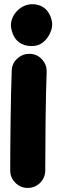

<svg xmlns="http://www.w3.org/2000/svg" viewBox="-20 -815 272 918"><path d="M32.2 -694.8C32.2 -683.1 35.2 -669.4 41 -653.8C52.7 -622.6 80.1 -594.7 131.3 -594.7C152.8 -594.7 170.9 -600.6 185.5 -612.3C214.8 -635.7 229.5 -672.4 229.5 -698.2C229.5 -710 226.6 -723.6 220.2 -738.8C208 -769 180.7 -794.9 133.8 -794.9C79.1 -794.9 32.2 -744.6 32.2 -694.8ZM123.5 -557.6H119.6C98.6 -557.6 79.6 -550.3 63 -535.2C45.9 -520 37.1 -501 36.1 -478C31.2 -360.4 28.8 -102.1 28.8 0C28.8 22.9 37.1 42.5 53.7 59.1C69.8 75.2 89.4 83.5 112.3 83.5C135.3 83.5 155.3 75.2 171.9 59.1C188 42.5 196.3 22.9 196.3 0C196.3 -99.6 198.2 -360.8 203.1 -470.2V-474.1C203.1 -495.6 195.8 -514.6 180.7 -531.2C165.5 -547.9 146.5 -556.6 123.5 -557.6Z"/></svg>

Font: Mikhak Black
Style: Regular
Weight: 900
Designer: Amin Abedi
Version: Version 3.2